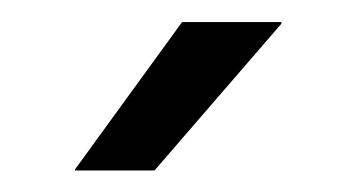

<svg xmlns="http://www.w3.org/2000/svg" viewBox="-20 -703 324 174"><path d="M48 -549.5 145 -683H235V-681.5L120 -548.5H48Z"/></svg>

Font: Anek Kannada Medium
Style: Regular
Weight: 400
Version: Version 1.003